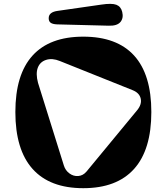

<svg xmlns="http://www.w3.org/2000/svg" viewBox="-20 -966 869 1001"><path d="M546.9 -832 277.8 -838.9Q254.9 -839.8 244.4 -847.2Q233.9 -854.5 233.9 -871.1Q233.9 -902.8 279.8 -909.2L507.8 -941.9Q562.5 -950.2 586.4 -941.2Q610.4 -932.1 617.2 -903.8Q625 -871.6 607.7 -851.1Q590.3 -830.6 546.9 -832ZM414.1 15.1Q239.7 15.1 149.9 -85.2Q60.1 -185.5 60.1 -381.8Q60.1 -577.6 149.7 -676.3Q239.3 -774.9 414.1 -774.9Q589.4 -774.9 679.2 -676.3Q769 -577.6 769 -381.8Q769 -185.5 679 -85.2Q588.9 15.1 414.1 15.1ZM431.2 -71.8 694.8 -391.1Q720.2 -421.9 713.6 -451.9Q707 -481.9 670.9 -496.1L292 -647.9Q252.4 -664.1 220.5 -653.8Q188.5 -643.6 177 -612.8Q165.5 -582 178.2 -534.2L313 -103Q320.8 -77.6 341.8 -62Q362.8 -46.4 387.9 -48.3Q413.1 -50.3 431.2 -71.8Z"/></svg>

Font: Pilowlava
Style: Regular
Weight: 400
Designer: Anton Moglia, Jérémy Landes, Maksym Kobuzan (Cyrillic), Velvetyne Type Foundry
Foundry: Anton Moglia, Jérémy Landes, Velvetyne Type Foundry
Version: Version 1.001;hotconv 1.0.109;makeotfexe 2.5.65596